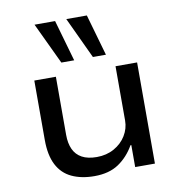

<svg xmlns="http://www.w3.org/2000/svg" viewBox="-85 -841 872 929"><g transform="rotate(-10 351.0 -377.0)"><path d="M305 9Q241 9 194 -13Q147 -35 122.5 -82.5Q98 -130 98 -205V-497H204V-211Q204 -170 217.5 -140.5Q231 -111 259.5 -95.5Q288 -80 332 -80Q380 -80 417.5 -101Q455 -122 476 -156.5Q497 -191 497 -230V-497H603V0H506V-108H502Q471 -54 424 -22.5Q377 9 305 9ZM397 -560 302 -763H403L461 -560ZM242 -560 146 -763H247L305 -560Z"/></g></svg>

Font: Nunito Sans 7pt SemiExpanded Medium
Style: Regular
Weight: 500
Width: 6
Designer: Vernon Adams
Foundry: Vernon Adams
Version: Version 3.101;gftools[0.9.27]